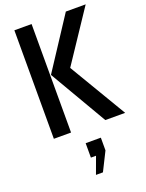

<svg xmlns="http://www.w3.org/2000/svg" viewBox="-180 -786 885 1164"><g transform="rotate(-20 263.0 -203.5)"><path d="M65 -700H176V0H65ZM181 -370 397 -700H525L305 -370L525 0H397ZM230 293 270 184H237V91H335V173L275 293Z"/></g></svg>

Font: Cabin Condensed SemiBold
Style: Regular
Weight: 600
Width: 3
Designer: Pablo Impallari
Foundry: Pablo Impallari. http://www.impallari.com Igino Marini. http://www.ikern.com
Version: Version 2.200